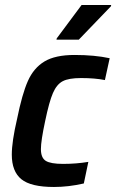

<svg xmlns="http://www.w3.org/2000/svg" viewBox="-20 -737 463 765"><path d="M27 -121Q27 -173 48 -263Q68 -362 91 -414Q114 -466 157 -492Q200 -518 277 -518Q357 -518 417 -505L398 -418Q358 -426 303 -426Q254 -426 230 -413.5Q206 -401 191 -366.5Q176 -332 160 -255Q143 -176 143 -143Q143 -108 162.5 -96Q182 -84 231 -84Q284 -84 332 -92L314 -6Q253 8 195 8Q103 8 65 -23Q27 -54 27 -121ZM205 -579 206 -584 305 -717H423L422 -712L294 -579Z"/></svg>

Font: Saira Semi Condensed Medium
Style: Italic
Weight: 500
Width: 4
Italic angle: -12°
Designer: Hector Gatti with collaboration of the Omnibus-Type team
Foundry: Omnibus-Type
Version: Version 1.001; ttfautohint (v1.8)